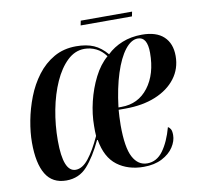

<svg xmlns="http://www.w3.org/2000/svg" viewBox="-75 -729 848 818"><g transform="rotate(-10 349.0 -320.0)"><path d="M148 10Q88 10 59.5 -37Q31 -84 31 -174Q31 -218 40.5 -268.5Q50 -319 69 -368Q88 -417 118.5 -457.5Q149 -498 191 -522Q233 -546 287 -546Q332 -546 363 -532.5Q394 -519 420 -488Q448 -515 486.5 -530.5Q525 -546 572 -546Q634 -546 666 -516Q698 -486 698 -432Q698 -377 666.5 -335.5Q635 -294 579 -271Q523 -248 449 -248H419Q418 -235 417 -218Q416 -201 416 -181Q416 -85 438 -43.5Q460 -2 500 -2Q541 -2 568.5 -39.5Q596 -77 613 -139Q619 -136 624 -128Q629 -120 629 -102Q629 -76 612 -50Q595 -24 562 -7Q529 10 483 10Q415 10 368.5 -25Q322 -60 309 -137H306Q274 -69 238.5 -29.5Q203 10 148 10ZM433 -258Q506 -258 549.5 -315Q593 -372 593 -464Q593 -533 552 -533Q523 -533 496.5 -499Q470 -465 450 -403Q430 -341 420 -258ZM195 -28Q224 -28 251 -62Q278 -96 305 -155Q304 -166 304 -175.5Q304 -185 304 -198Q304 -249 317 -303Q330 -357 354 -404.5Q378 -452 412 -481Q394 -506 370 -517.5Q346 -529 320 -529Q279 -529 246 -497.5Q213 -466 189.5 -413.5Q166 -361 153.5 -296Q141 -231 141 -163Q141 -28 195 -28ZM322 -630 326 -650H548L544 -630Z"/></g></svg>

Font: Noto Serif Display ExtraCondensed SemiBold
Style: Italic
Weight: 600
Width: 2
Italic angle: -12°
Designer: Monotype Design Team
Foundry: Monotype Imaging Inc.
Version: Version 2.009